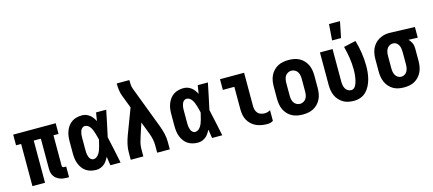

<svg xmlns="http://www.w3.org/2000/svg" viewBox="-55 -1287 4111 1824"><g transform="rotate(-15 2000.0 -375.0)"><path d="M449 8H429Q411 8 393 5.5Q375 3 358.5 -3.5Q342 -10 327 -21.5Q312 -33 302.5 -48.5Q293 -64 289 -81.5Q285 -99 285 -117V-415H215V0H91V-415H41V-520H459V-415H409V-117Q409 -113 410 -109Q411 -105 414 -102Q417 -99 421 -98Q425 -97 429 -97H449Z M719 8Q693 8 667.5 2Q642 -4 620.5 -18Q599 -32 583.5 -53Q568 -74 558.5 -98.5Q549 -123 545.5 -148.5Q542 -174 542 -200V-320Q542 -346 545.5 -371.5Q549 -397 558.5 -421.5Q568 -446 583.5 -467Q599 -488 620.5 -502Q642 -516 667.5 -522Q693 -528 719 -528Q740 -528 759 -521Q778 -514 794 -501.5Q810 -489 822 -472.5Q834 -456 843 -438Q846 -459 849.5 -479.5Q853 -500 856 -520H956Q942 -456 929.5 -391.5Q917 -327 902 -263Q917 -198 930.5 -132Q944 -66 958 0H858Q854 -22 851 -43.5Q848 -65 845 -86Q835 -68 823.5 -50.5Q812 -33 796 -20Q780 -7 760 0.5Q740 8 719 8ZM719 -97Q736 -97 750.5 -108Q765 -119 774 -133.5Q783 -148 789 -164Q795 -180 799.5 -196.5Q804 -213 808 -230Q812 -247 816 -263Q812 -280 808 -296Q804 -312 799 -328Q794 -344 788 -359.5Q782 -375 773 -389Q764 -403 750 -413Q736 -423 719 -423Q709 -423 699.5 -417.5Q690 -412 684 -403Q678 -394 674.5 -383.5Q671 -373 669 -362.5Q667 -352 666.5 -341.5Q666 -331 666 -320V-200Q666 -189 666.5 -178.5Q667 -168 669 -157.5Q671 -147 674.5 -136.5Q678 -126 684 -117Q690 -108 699.5 -102.5Q709 -97 719 -97Z M1058 0V-74Q1058 -114 1067 -153Q1076 -192 1090 -230L1185 -481L1135 -612Q1125 -640 1121 -669Q1117 -698 1117 -728V-735H1241V-728Q1241 -708 1242.5 -688Q1244 -668 1251 -649L1410 -230Q1424 -192 1433 -153Q1442 -114 1442 -74V0H1318V-74Q1318 -104 1311.5 -134Q1305 -164 1294 -193L1247 -316L1207 -194Q1197 -165 1189.5 -135Q1182 -105 1182 -74V0Z M1719 8Q1693 8 1667.5 2Q1642 -4 1620.5 -18Q1599 -32 1583.5 -53Q1568 -74 1558.5 -98.5Q1549 -123 1545.5 -148.5Q1542 -174 1542 -200V-320Q1542 -346 1545.5 -371.5Q1549 -397 1558.5 -421.5Q1568 -446 1583.5 -467Q1599 -488 1620.5 -502Q1642 -516 1667.5 -522Q1693 -528 1719 -528Q1740 -528 1759 -521Q1778 -514 1794 -501.5Q1810 -489 1822 -472.5Q1834 -456 1843 -438Q1846 -459 1849.5 -479.5Q1853 -500 1856 -520H1956Q1942 -456 1929.5 -391.5Q1917 -327 1902 -263Q1917 -198 1930.5 -132Q1944 -66 1958 0H1858Q1854 -22 1851 -43.5Q1848 -65 1845 -86Q1835 -68 1823.5 -50.5Q1812 -33 1796 -20Q1780 -7 1760 0.5Q1740 8 1719 8ZM1719 -97Q1736 -97 1750.5 -108Q1765 -119 1774 -133.5Q1783 -148 1789 -164Q1795 -180 1799.5 -196.5Q1804 -213 1808 -230Q1812 -247 1816 -263Q1812 -280 1808 -296Q1804 -312 1799 -328Q1794 -344 1788 -359.5Q1782 -375 1773 -389Q1764 -403 1750 -413Q1736 -423 1719 -423Q1709 -423 1699.5 -417.5Q1690 -412 1684 -403Q1678 -394 1674.5 -383.5Q1671 -373 1669 -362.5Q1667 -352 1666.5 -341.5Q1666 -331 1666 -320V-200Q1666 -189 1666.5 -178.5Q1667 -168 1669 -157.5Q1671 -147 1674.5 -136.5Q1678 -126 1684 -117Q1690 -108 1699.5 -102.5Q1709 -97 1719 -97Z M2402 8Q2374 8 2346.5 3.5Q2319 -1 2293.5 -12Q2268 -23 2247 -42Q2226 -61 2212.5 -85Q2199 -109 2193.5 -136.5Q2188 -164 2188 -192V-415H2075V-520H2312V-192Q2312 -174 2317 -155.5Q2322 -137 2334.5 -123Q2347 -109 2365 -103Q2383 -97 2402 -97Q2417 -97 2431.5 -101Q2446 -105 2458 -113V-8Q2446 0 2431.5 4Q2417 8 2402 8Z M2750 8Q2723 8 2695.5 3Q2668 -2 2644 -15Q2620 -28 2601 -48.5Q2582 -69 2570.5 -93.5Q2559 -118 2554.5 -145.5Q2550 -173 2550 -200V-320Q2550 -347 2554.5 -374.5Q2559 -402 2570.5 -426.5Q2582 -451 2601 -471.5Q2620 -492 2644 -505Q2668 -518 2695.5 -523Q2723 -528 2750 -528Q2777 -528 2804.5 -523Q2832 -518 2856 -505Q2880 -492 2899 -471.5Q2918 -451 2929.5 -426.5Q2941 -402 2945.5 -374.5Q2950 -347 2950 -320V-200Q2950 -173 2945.5 -145.5Q2941 -118 2929.5 -93.5Q2918 -69 2899 -48.5Q2880 -28 2856 -15Q2832 -2 2804.5 3Q2777 8 2750 8ZM2750 -97Q2768 -97 2784.5 -106Q2801 -115 2810.5 -130.5Q2820 -146 2823 -164Q2826 -182 2826 -200V-320Q2826 -338 2823 -356Q2820 -374 2810.5 -389.5Q2801 -405 2784.5 -414Q2768 -423 2750 -423Q2732 -423 2715.5 -414Q2699 -405 2689.5 -389.5Q2680 -374 2677 -356Q2674 -338 2674 -320V-200Q2674 -182 2677 -164Q2680 -146 2689.5 -130.5Q2699 -115 2715.5 -106Q2732 -97 2750 -97Z M3254 8Q3227 8 3200 3Q3173 -2 3149.5 -15.5Q3126 -29 3107.5 -49.5Q3089 -70 3078 -94.5Q3067 -119 3062.5 -146Q3058 -173 3058 -200V-520H3182V-200Q3182 -182 3185 -164.5Q3188 -147 3196.5 -131.5Q3205 -116 3220.5 -106.5Q3236 -97 3254 -97Q3267 -97 3278.5 -105Q3290 -113 3296.5 -125Q3303 -137 3307.5 -149.5Q3312 -162 3315 -175Q3318 -188 3320 -201Q3322 -214 3323.5 -227.5Q3325 -241 3325.5 -254.5Q3326 -268 3326 -281Q3326 -339 3317 -397Q3308 -455 3293 -511L3412 -538Q3430 -476 3440 -412Q3450 -348 3450 -283Q3450 -250 3446.5 -217.5Q3443 -185 3434.5 -153Q3426 -121 3411 -91.5Q3396 -62 3373 -38.5Q3350 -15 3318.5 -3.5Q3287 8 3254 8ZM3199 -600 3211 -758H3319L3287 -600Z M3746 8Q3719 8 3692 3Q3665 -2 3641.5 -15.5Q3618 -29 3599.5 -49.5Q3581 -70 3570 -94.5Q3559 -119 3554.5 -146Q3550 -173 3550 -200V-320Q3550 -346 3554 -372Q3558 -398 3568.5 -422Q3579 -446 3596 -466Q3613 -486 3635.5 -499.5Q3658 -513 3683 -520.5Q3708 -528 3734 -528H3750L3992 -520V-415L3901 -418Q3911 -409 3919 -397.5Q3927 -386 3932.5 -373.5Q3938 -361 3940 -347.5Q3942 -334 3942 -320V-200Q3942 -173 3937.5 -146Q3933 -119 3922 -94.5Q3911 -70 3892.5 -49.5Q3874 -29 3850.5 -15.5Q3827 -2 3800 3Q3773 8 3746 8ZM3746 -97Q3764 -97 3779.5 -106.5Q3795 -116 3803.5 -131.5Q3812 -147 3815 -164.5Q3818 -182 3818 -200V-320Q3818 -337 3815.5 -353.5Q3813 -370 3806 -385Q3799 -400 3785.5 -411Q3772 -422 3755 -423H3745Q3728 -423 3712.5 -413Q3697 -403 3688.5 -387.5Q3680 -372 3677 -355Q3674 -338 3674 -320V-200Q3674 -182 3677 -164.5Q3680 -147 3688.5 -131.5Q3697 -116 3712.5 -106.5Q3728 -97 3746 -97Z"/></g></svg>

Font: Iosevka Term Curly Extrabold
Style: Regular
Weight: 800
Designer: Belleve Invis
Foundry: Belleve Invis
Version: Version 32.3.0